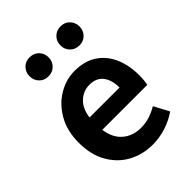

<svg xmlns="http://www.w3.org/2000/svg" viewBox="-212 -833 951 951"><g transform="rotate(-45 263.5 -357.0)"><path d="M292.5 12.2Q221.7 12.2 164.6 -19.3Q107.4 -50.8 73.5 -110.4Q39.6 -169.9 39.6 -253.9Q39.6 -335.9 73.7 -395.8Q107.9 -455.6 162.1 -488Q216.3 -520.5 276.4 -520.5Q346.2 -520.5 393.3 -489.3Q440.4 -458 464.4 -403.3Q488.3 -348.6 488.3 -277.8Q488.3 -259.8 486.6 -243.2Q484.9 -226.6 482.9 -216.8H167.5Q175.8 -154.3 214.4 -121.1Q252.9 -87.9 310.1 -87.9Q341.8 -87.9 370.6 -96.9Q399.4 -106 427.2 -122.6L469.7 -43.5Q431.6 -17.1 386 -2.4Q340.3 12.2 292.5 12.2ZM166 -304.7H376Q376 -357.4 352.1 -388.7Q328.1 -419.9 279.3 -419.9Q237.8 -419.9 205.6 -390.4Q173.3 -360.8 166 -304.7ZM166.5 -592.3Q137.2 -592.3 118.7 -611.6Q100.1 -630.9 100.1 -658.7Q100.1 -687 118.7 -706.3Q137.2 -725.6 166.5 -725.6Q195.8 -725.6 214.6 -706.3Q233.4 -687 233.4 -658.7Q233.4 -630.9 214.6 -611.6Q195.8 -592.3 166.5 -592.3ZM383.8 -592.3Q354 -592.3 335.2 -611.6Q316.4 -630.9 316.4 -658.7Q316.4 -687 335.2 -706.3Q354 -725.6 383.8 -725.6Q412.6 -725.6 431.2 -706.3Q449.7 -687 449.7 -658.7Q449.7 -630.9 431.2 -611.6Q412.6 -592.3 383.8 -592.3Z"/></g></svg>

Font: Akatab ExtraBold
Style: Regular
Weight: 800
Designer: SIL International
Foundry: SIL International
Version: Version 3.000